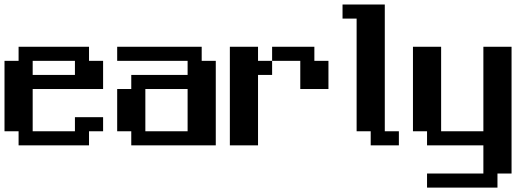

<svg xmlns="http://www.w3.org/2000/svg" viewBox="-20 -645 2352 852"><path d="M0 -375H62.5V-437.5H375V-375H437.5V-250H125V-62.5H312.5V-125H437.5V-62.5H375V0H62.5V-62.5H0ZM125 -375V-312.5H312.5V-375Z M500 -437.5H875V-375H937.5V0H562.5V-62.5H500V-250H562.5V-312.5H812.5V-375H500ZM625 -250V-62.5H812.5V-250Z M1000 -437.5H1125V-375H1187.5V-437.5H1375V-375H1437.5V-250H1312.5V-375H1187.5V-312.5H1125V0H1000Z M1500 -625H1687.5V-62.5H1750V0H1625V-62.5H1562.5V-562.5H1500Z M1812.5 -437.5H1937.5V-62.5H2125V-437.5H2250V125H2187.5V187.5H1875V125H2125V0H1875V-62.5H1812.5Z"/></svg>

Font: NeoDunggeunmo Pro
Style: Regular
Weight: 400
Version: Version 1.020